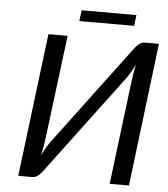

<svg xmlns="http://www.w3.org/2000/svg" viewBox="-54 -809 749 857"><g transform="rotate(5 321.0 -380.5)"><path d="M59.6 0ZM527.8 -614.7Q535.6 -624.5 546.4 -633.1Q557.1 -641.6 569.3 -641.6H633.8L555.7 0H469.2L525.9 -458Q528.3 -476.6 531.5 -497.3Q534.7 -518.1 540 -541Q530.3 -521 520 -503.9Q509.8 -486.8 500 -473.6L165.5 -26.9Q157.7 -17.1 146.7 -8.5Q135.7 0 124 0H59.6L138.7 -641.6H224.6L167.5 -183.6Q165 -164.6 161.6 -143.6Q158.2 -122.6 152.3 -99.1Q162.1 -119.6 172.6 -137Q183.1 -154.3 193.4 -168ZM277.3 -760.7H522.5L516.6 -711.9H271Z"/></g></svg>

Font: Carlito
Style: Italic
Weight: 400
Italic angle: -7°
Designer: Lukasz Dziedzic
Foundry: tyPoland Lukasz Dziedzic
Version: Version 1.104